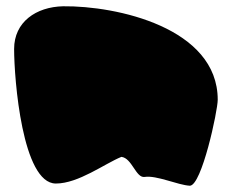

<svg xmlns="http://www.w3.org/2000/svg" viewBox="-20 -604 740 612"><path d="M25 -448C25 -352 51 -19 158 -19C230 -19 313 -82 367 -104C401 -100 413 -36 441 -40C479 -46 547 -14 585 -12C623 -12 674 -251 674 -286C674 -516 351 -586 181 -584C95 -582 25 -534 25 -448Z"/></svg>

Font: Recovery
Style: Regular
Weight: 400
Version: Version 0.27